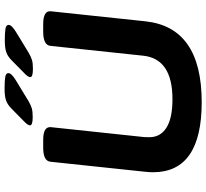

<svg xmlns="http://www.w3.org/2000/svg" viewBox="-52 -864 923 860"><g transform="rotate(-90 410.0 -433.5)"><path d="M383 8Q69 8 69 -210Q69 -218 69.5 -226.5Q70 -235 71 -244L116 -669Q119 -702 179 -702H214Q274 -702 271 -668L227 -254Q226 -248 226 -226Q226 -177 268.5 -150Q311 -123 396 -123Q577 -123 591 -254L635 -669Q638 -702 698 -702H733Q793 -702 790 -668L745 -244Q718 8 383 8ZM316 -749Q279 -749 279 -761Q279 -770 294 -785L355 -845Q372 -862 391 -868.5Q410 -875 444 -875Q479 -875 496 -872Q513 -869 513 -858Q513 -844 480 -824L388 -768Q371 -758 356.5 -753.5Q342 -749 316 -749ZM532 -748Q495 -748 495 -760Q495 -769 510 -784L571 -844Q588 -861 607 -867.5Q626 -874 660 -874Q695 -874 712 -871Q729 -868 729 -857Q729 -843 696 -823L604 -767Q587 -757 572.5 -752.5Q558 -748 532 -748Z"/></g></svg>

Font: Asap Expanded Expanded Regular
Style: Bold Italic
Weight: 700
Width: 7
Italic angle: -6°
Designer: Pablo Cosgaya
Foundry: Omnibus-Type
Version: Version 3.001; ttfautohint (v1.8.4.7-5d5b)